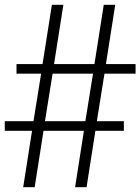

<svg xmlns="http://www.w3.org/2000/svg" viewBox="-20 -783 587 803"><path d="M49 -515H158L197 -763H245L206 -515H375L414 -763H462L423 -515H547V-475H417L385 -276H498V-236H379L342 0H294L331 -236H162L125 0H77L114 -236H0V-276H120L152 -475H49ZM168 -276H337L369 -475H200Z"/></svg>

Font: Libre Bodoni
Style: Regular
Weight: 400
Designer: Pablo Impallari, Rodrigo Fuenzalida
Foundry: Pablo Impallari, Rodrigo Fuenzalida
Version: Version 1.001; ttfautohint (v1.5.65-e2d9)